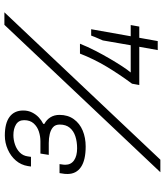

<svg xmlns="http://www.w3.org/2000/svg" viewBox="42 -780 750 874"><g transform="rotate(-90 417.0 -343.0)"><path d="M70 12 741 -698H798L127 12ZM187 -328Q125 -328 93.5 -349.5Q62 -371 62 -411Q62 -416 62.5 -423.5Q63 -431 66 -447H107Q105 -434 104.5 -429Q104 -424 104 -421Q104 -395 124 -381Q144 -367 179 -367Q209 -367 233.5 -375Q258 -383 272.5 -400.5Q287 -418 287 -446Q287 -466 275 -476.5Q263 -487 244 -491.5Q225 -496 203 -496H149L155 -534H211Q233 -534 255 -541Q277 -548 292 -564.5Q307 -581 307 -608Q307 -633 287.5 -645Q268 -657 239 -657Q217 -657 195.5 -649.5Q174 -642 159.5 -627.5Q145 -613 142 -591L140 -577H96L98 -591Q103 -622 123 -645.5Q143 -669 173.5 -682.5Q204 -696 237 -696Q293 -696 322 -674.5Q351 -653 351 -612Q351 -590 342 -572Q333 -554 319.5 -541.5Q306 -529 290 -521V-516Q309 -506 320 -488.5Q331 -471 331 -447Q331 -409 311.5 -382Q292 -355 259.5 -341.5Q227 -328 187 -328ZM626 0 641 -84H467L473 -117Q516 -175 550.5 -232.5Q585 -290 610 -354H655Q641 -319 623 -284Q605 -249 586.5 -217.5Q568 -186 552 -161.5Q536 -137 524 -123H648L670 -250Q674 -260 678 -268.5Q682 -277 685.5 -286Q689 -295 692 -303H721L689 -123H740L733 -84H682L667 0Z"/></g></svg>

Font: Archivo SemiBold Thin
Style: Italic
Weight: 250
Italic angle: -10°
Version: Version 2.001